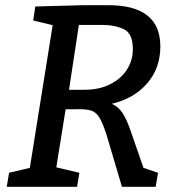

<svg xmlns="http://www.w3.org/2000/svg" viewBox="-20 -720 682 740"><path d="M533 -73 589 -54 580 0H450L391 -199Q376 -246 363 -267Q350 -288 331 -294Q312 -300 275 -299H233L197 -75L286 -54L277 0H6L15 -54L95 -73L183 -623L108 -641L116 -695L301 -700H398Q598 -700 598 -541Q598 -457 547 -398.5Q496 -340 411 -320Q437 -308 452.5 -284Q468 -260 482 -220ZM306 -374Q362 -374 404 -395Q446 -416 469 -451.5Q492 -487 492 -531Q492 -591 457 -607.5Q422 -624 376 -624H284L246 -374Z"/></svg>

Font: Bitter Pro Medium
Style: Italic
Weight: 500
Italic angle: -9°
Designer: Sol Matas, and Bitter project Authors
Foundry: Sol Matas
Version: Version 1.010